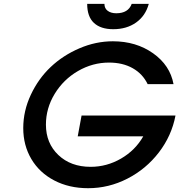

<svg xmlns="http://www.w3.org/2000/svg" viewBox="-20 -967 934 1000"><path d="M384.8 -256.8 404.8 -365.2H894Q874 -259.8 807.4 -173.1Q740.7 -86.4 643.6 -36.6Q546.4 13.2 439 13.2Q339.8 13.2 262.7 -27.1Q185.5 -67.4 143.3 -138.7Q101.1 -210 101.1 -299.8Q101.1 -389.2 140.4 -473.1Q179.7 -557.1 243.9 -617.9Q308.1 -678.7 393.6 -715.3Q479 -752 567.9 -752Q689 -752 777.3 -689.5Q865.7 -627 883.8 -528.8H749Q723.1 -582.5 671.1 -611.8Q619.1 -641.1 547.9 -641.1Q462.4 -641.1 386.5 -597.2Q310.5 -553.2 264.9 -478.3Q219.2 -403.3 219.2 -317.9Q219.2 -221.2 283.9 -159.7Q348.6 -98.1 452.1 -98.1Q536.1 -98.1 610.4 -141.1Q684.6 -184.1 726.1 -256.8ZM434.1 -946.8H523.9Q523.9 -923.3 541 -910.6Q558.1 -897.9 585.9 -897.9Q647.9 -897.9 666 -946.8H754.9Q737.8 -884.3 688.7 -849.6Q639.6 -814.9 569.8 -814.9Q504.4 -814.9 469.2 -847.7Q434.1 -880.4 434.1 -946.8Z"/></svg>

Font: Involve SemiBold Oblique
Style: Italic
Weight: 600
Italic angle: -10.5°
Designer: Stefan Peev
Foundry: Context Ltd.
Version: Version 1.001